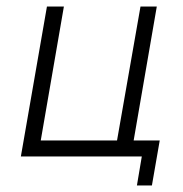

<svg xmlns="http://www.w3.org/2000/svg" viewBox="-20 -480 561 589"><path d="M390 -49H470L446 89H400L415 0H44L124 -460H176L105 -49H339L411 -460H461Z"/></svg>

Font: Jost* Light
Style: Italic
Weight: 300
Italic angle: -10°
Version: Version 3.7